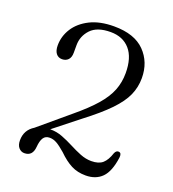

<svg xmlns="http://www.w3.org/2000/svg" viewBox="-132 -813 836 926"><g transform="rotate(20 286.0 -349.5)"><path d="M56.5 -39.5Q56.5 -92.5 101.5 -120L253.5 -248Q317 -300.5 354.8 -344Q392.5 -387.5 408.8 -429Q425 -470.5 425 -517.5Q425 -597 389 -638.2Q353 -679.5 290 -679.5Q221 -679.5 188.5 -645Q156 -610.5 156 -563V-525Q156 -500.5 144 -488.2Q132 -476 113 -476Q93.5 -476 82.2 -490.5Q71 -505 71 -532Q71 -579 97 -619.8Q123 -660.5 173.2 -685.8Q223.5 -711 296.5 -711Q401 -711 453.8 -657.2Q506.5 -603.5 506.5 -521.5Q506.5 -475 488 -433.2Q469.5 -391.5 425 -345.2Q380.5 -299 302.5 -239.5L175.5 -139H178Q209.5 -139 239.2 -127.5Q269 -116 298.2 -100.8Q327.5 -85.5 356.2 -74Q385 -62.5 413.5 -62.5Q451.5 -62.5 471.5 -80.2Q491.5 -98 503.5 -135.5Q510.5 -152 524 -150.5Q539 -148.5 536 -124.5Q526 -51 494.8 -19.5Q463.5 12 411.5 12Q370 12 337.5 -4.5Q305 -21 269 -56.5Q242 -80 224.2 -90Q206.5 -100 188 -100Q166 -100 155.8 -84.2Q145.5 -68.5 143 -36.5Q139 12 97 12Q80.5 12 68.5 -1.2Q56.5 -14.5 56.5 -39.5Z"/></g></svg>

Font: Fraunces 9pt S050 Light
Style: Regular
Weight: 300
Version: Version 1.000; ttfautohint (v1.8.3)